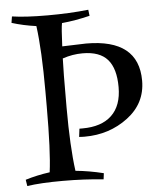

<svg xmlns="http://www.w3.org/2000/svg" viewBox="-50 -702 611 752"><g transform="rotate(-5 255.5 -325.5)"><path d="M211 -525 305 -528Q511 -528 511 -364Q511 -275 438 -220Q365 -165 268 -165Q253 -165 246 -166L250 -198H262Q337 -198 377 -236Q417 -274 417 -347Q417 -420 386 -455.5Q355 -491 288 -491Q248 -491 210 -478H209Q207 -438 207 -284.5Q207 -131 220 -35Q273 -30 330 -16L327 8Q253 0 166.5 0Q80 0 27 8L23 -17Q68 -31 119 -38Q130 -120 130 -296V-355Q130 -517 117 -613Q66 -620 21 -634L25 -659Q78 -651 164.5 -651Q251 -651 325 -659L328 -635Q271 -621 218 -616Q214 -597 211 -525Z"/></g></svg>

Font: Almendra
Style: Regular
Weight: 400
Designer: Ana Sanfelippo
Foundry: Ana Sanfelippo
Version: Version 1.004